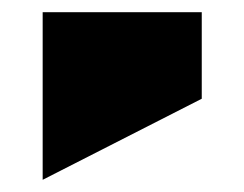

<svg xmlns="http://www.w3.org/2000/svg" viewBox="-20 -162 401 315"><path d="M50 133V-142H311V0Z"/></svg>

Font: Stalinist One
Style: Regular
Weight: 400
Designer: Jovanny Lemonad
Foundry: Alexey Maslov, Jovanny Lemonad
Version: Version 3.004